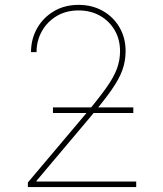

<svg xmlns="http://www.w3.org/2000/svg" viewBox="-20 -757 661 777"><path d="M92.8 0V-18.6L325.2 -293.9Q379.9 -358.9 410.4 -402.1Q440.9 -445.3 453.4 -479.5Q465.8 -513.7 465.8 -549.8Q465.8 -597.7 444.1 -634.8Q422.4 -671.9 384.5 -693.4Q346.7 -714.8 297.9 -714.8Q247.6 -714.8 209.2 -691.9Q170.9 -668.9 149.4 -630.6Q127.9 -592.3 127.9 -545.9H105.5Q105.5 -598.6 129.9 -642.1Q154.3 -685.5 197.8 -711.4Q241.2 -737.3 297.9 -737.3Q353 -737.3 396 -712.9Q439 -688.5 463.6 -646.2Q488.3 -604 488.3 -549.8Q488.3 -509.8 475.1 -473.1Q461.9 -436.5 430.2 -391.4Q398.4 -346.2 342.8 -280.3L127.9 -25.4V-22.5H531.2V0ZM194.3 -299.8V-322.3H519.5V-299.8Z"/></svg>

Font: Inter Thin
Style: Regular
Weight: 250
Designer: Rasmus Andersson
Foundry: rsms
Version: Version 4.001;git-66647c0bb